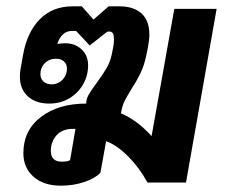

<svg xmlns="http://www.w3.org/2000/svg" viewBox="-20 -578 715 608"><path d="M54 -93Q54 -165 109.5 -207.5Q165 -250 253 -250V-251Q253 -264 260.5 -277.5Q268 -291 285 -314Q305 -341 317 -361.5Q329 -382 334 -406L338 -426Q341 -441 341 -453Q341 -478 328 -478H320L264 -434L221 -480H208Q176 -480 162 -441V-439Q176 -441 186 -441Q218 -441 238.5 -421.5Q259 -402 259 -371Q259 -339 243.5 -311.5Q228 -284 200 -267Q172 -250 136 -250Q93 -250 68 -273Q43 -296 43 -335Q43 -351 45 -359L53 -404Q66 -477 106.5 -517.5Q147 -558 210 -558H239L276 -516L324 -558H358Q403 -558 428 -535.5Q453 -513 453 -468Q453 -451 448 -426L444 -406Q437 -371 424.5 -345.5Q412 -320 395 -294Q381 -271 374.5 -258Q368 -245 365 -229L363 -219Q415 -197 460 -147L532 -550H666L569 0H447Q422 -46 386.5 -82Q351 -118 316 -131L298 -31Q281 -13 246.5 -1.5Q212 10 173 10Q118 10 86 -18.5Q54 -47 54 -93ZM192 -361Q192 -375 182.5 -383.5Q173 -392 157 -392Q136 -392 122 -378Q108 -364 108 -343Q108 -329 117.5 -320Q127 -311 143 -311Q164 -311 178 -325.5Q192 -340 192 -361ZM202 -71 219 -170H211Q178 -170 159.5 -150Q141 -130 141 -100Q141 -66 176 -66Q194 -66 202 -71Z"/></svg>

Font: Bai Jamjuree
Style: Bold Italic
Weight: 700
Italic angle: -10°
Designer: Katatrad Aksorn Co.,Ltd.
Foundry: Cadson Demak Co.,Ltd.
Version: Version 1.000; ttfautohint (v1.6)